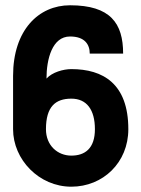

<svg xmlns="http://www.w3.org/2000/svg" viewBox="-20 -704 533 724"><path d="M29.3 -418C29.3 -589.8 125 -684.1 244.1 -684.1C396.5 -684.1 444.3 -616.2 444.3 -502H318.4C318.4 -536.1 299.8 -566.4 244.1 -566.4C176.8 -566.4 155.3 -481 155.3 -407.7C176.8 -431.6 218.8 -443.4 249 -443.4C368.2 -443.4 463.9 -388.7 463.9 -216.8C463.9 -90.8 368.2 0 249 0C127 0 29.3 -102.5 29.3 -216.8ZM153.3 -216.8C153.3 -155.3 197.3 -117.2 249 -117.2C299.8 -117.2 337.9 -143.6 337.9 -216.8C337.9 -290 307.1 -332 249 -332C189 -332 153.3 -301.8 153.3 -216.8Z"/></svg>

Font: Saman Dere
Style: Regular
Weight: 400
Designer: Tuna Ça_lar Gümü_
Foundry: Tuna Ça_lar Gümü_
Version: Version 1.001;hotconv 1.0.109;makeotfexe 2.5.65596